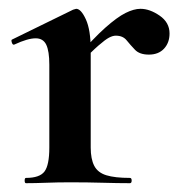

<svg xmlns="http://www.w3.org/2000/svg" viewBox="-20 -416 419 436"><path d="M161 -271 153 -284Q192 -329 219 -353Q246 -377 265 -386.5Q284 -396 299 -396Q320 -396 342.5 -380.5Q365 -365 365 -340Q365 -319 352.5 -305.5Q340 -292 318 -292Q297 -292 286.5 -303Q276 -314 267.5 -324.5Q259 -335 243 -335Q236 -335 227.5 -330.5Q219 -326 203.5 -312.5Q188 -299 161 -271ZM39 0Q36 0 36 -6Q36 -12 39 -12Q70 -12 81 -26.5Q92 -41 92 -81V-269Q92 -300 85 -314.5Q78 -329 61 -329Q52 -329 40 -325.5Q28 -322 13 -315Q9 -313 7 -319Q5 -325 7 -326L146 -394Q152 -396 153 -396Q164 -396 175 -372Q186 -348 186 -303V-81Q186 -55 194 -39.5Q202 -24 221.5 -18Q241 -12 275 -12Q279 -12 279 -6Q279 0 275 0Q248 0 213.5 -1Q179 -2 139 -2Q111 -2 85 -1Q59 0 39 0Z"/></svg>

Font: Cormorant Infant Light
Style: Bold
Weight: 700
Version: Version 4.001